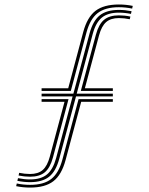

<svg xmlns="http://www.w3.org/2000/svg" viewBox="-20 -828 662 854"><path d="M51.9 0.1 54.6 -11.9Q83.8 -5.8 113.6 -5.8Q174.8 -5.8 208.1 -32Q241.4 -58.2 257.6 -118.4L329.5 -387.1H481.9V-375.1H341.1L271.5 -115.4Q253.9 -50.2 217.4 -22Q181 6.3 113.6 6.3Q81.8 6.3 51.9 0.1ZM62.7 -47.3 65.2 -59.3Q77.4 -56.7 89.9 -55.4Q102.4 -54.1 113.6 -54.1Q149.8 -54.1 170.1 -72Q190.5 -89.8 201.5 -131.1L266.9 -375.1H165V-387.1H284.8L215.6 -128Q203.2 -81.8 179.6 -61.9Q156 -42 113.6 -42Q101.5 -42 88.4 -43.4Q75.2 -44.9 62.7 -47.3ZM165 -423.4V-435.4H283.4L350.4 -686.3Q368.1 -751.7 404.9 -779.9Q441.8 -808 508.8 -808Q540.6 -808 570.5 -801.8L567.8 -789.8Q538.7 -795.9 508.8 -795.9Q448 -795.9 414.4 -769.8Q380.8 -743.7 364.5 -683.2L294.9 -423.4ZM339.4 -423.4 406.6 -673.9Q418.9 -719.9 442.7 -739.8Q466.5 -759.7 508.8 -759.7Q520.8 -759.7 534.1 -758.4Q547.4 -757.1 559.9 -754.4L557.2 -742.4Q532.4 -747.6 508.8 -747.6Q472.7 -747.6 452.2 -729.8Q431.7 -711.9 420.5 -670.6L357.5 -435.4H481.9V-423.4ZM57.2 -23.7 60.1 -35.5Q87.7 -29.9 113.6 -29.9Q162.1 -29.9 188.9 -52Q215.8 -74 229.6 -124.8L303 -399.2H165V-411.3H306.4L378.6 -680.2Q393.6 -735.7 423.9 -759.8Q454.3 -783.9 508.8 -783.9Q536.2 -783.9 565.2 -778.2L562.5 -766.2Q549.5 -768.9 535.5 -770.3Q521.5 -771.8 508.8 -771.8Q460.3 -771.8 433.2 -749.9Q406.1 -727.9 392.5 -677.1L321.2 -411.3H481.9V-399.2H318.1L243.5 -121.5Q228.6 -66 198.4 -41.9Q168.3 -17.8 113.6 -17.8Q85.7 -17.8 57.2 -23.7Z"/></svg>

Font: Big Shoulders Inline Display SC Thin
Style: Regular
Weight: 100
Designer: Patric King
Foundry: XO Type Co
Version: Version 2.002